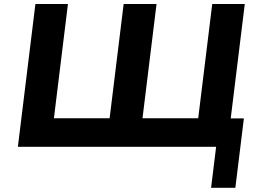

<svg xmlns="http://www.w3.org/2000/svg" viewBox="-20 -723 1268 943"><path d="M518.4 -142.3H244.8L313.7 -703.3H153.9L67.8 -2.1H1041.5L1016.7 199.5H1135.9L1177.8 -141.5H1113.2L1182.2 -703.3H1022.4L953.5 -142.3H679.9L748.8 -703.3H587.3Z"/></svg>

Font: Hussar
Style: BdSuprExtOblOne
Weight: 700
Foundry: Cannot Into Space Fonts
Version: Version 2.00